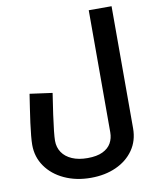

<svg xmlns="http://www.w3.org/2000/svg" viewBox="-101 -784 901 1108"><g transform="rotate(-10 349.5 -229.5)"><path d="M341.6 248Q255.4 248 186.8 216.3Q118.2 184.7 79.1 128.8Q40 73 40 2.2Q40 -18.4 43.1 -51.4Q46.2 -84.4 51.5 -124.9Q56.9 -165.5 63.5 -208.3Q70.1 -251 76.1 -291.2L208 -273.1Q197.4 -205.6 189.7 -150.1Q181.9 -94.7 177.8 -56Q173.7 -17.4 173.7 1.4Q173.7 40.6 193.7 70Q213.6 99.4 251.4 115.9Q289.2 132.4 341.6 132.4Q396.6 132.4 430.7 116Q464.7 99.7 480.5 71.8Q496.2 43.9 496.2 8.6V-706.7H629.9V8.6Q629.9 81.3 592.3 135.3Q554.6 189.3 489.6 218.6Q424.6 248 341.6 248Z"/></g></svg>

Font: Cairo
Style: Regular
Weight: 400
Designer: Mohamed Gaber, Accademia di Belle Arti di Urbino
Foundry: Kief Type Foundry, Accademia di Belle Arti di Urbino
Version: Version 3.120